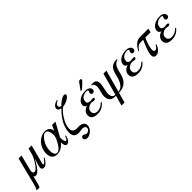

<svg xmlns="http://www.w3.org/2000/svg" viewBox="195 -1957 3436 3436"><g transform="rotate(-45 1912.5 -239.0)"><path d="M469 -117 483 -108Q437 -37 408.5 -13Q380 11 346 11Q325 11 311 -1Q297 -13 297 -34Q297 -65 312 -110L345 -214H344Q276 -93 230.5 -42Q185 9 141 9Q113 9 105 -19Q96 17 85.5 58.5Q75 100 70.5 118.5Q66 137 60 157Q54 177 49 187Q44 197 38 205H-33Q-9 170 11 93L142 -428H217L142 -130Q138 -112 138 -103Q138 -55 178 -55Q218 -55 283 -151.5Q348 -248 363 -306L396 -428H473L394 -128Q375 -52 375 -51Q375 -36 386 -36Q398 -36 414.5 -51.5Q431 -67 469 -117Z M1075 -428 933 -167V-149Q933 -110 942 -80Q951 -50 967 -50Q990 -50 1018 -124L1034 -117Q997 9 933 9Q884 9 881 -96Q793 11 687 11Q618 11 585.5 -31Q553 -73 553 -141Q553 -202 577.5 -261.5Q602 -321 644 -364Q678 -398 724.5 -419.5Q771 -441 817 -441Q877 -441 910 -405.5Q943 -370 943 -322L989 -428ZM885 -272Q885 -420 808 -420Q756 -420 695.5 -328Q635 -236 635 -125Q635 -77 652 -43.5Q669 -10 704 -10Q777 -10 869 -201Q870 -207 874.5 -220.5Q879 -234 882 -247Q885 -260 885 -272Z M1368 -683 1373 -668Q1338 -655 1319 -636Q1300 -617 1300 -598Q1300 -558 1348 -550Q1378 -586 1432 -621.5Q1486 -657 1522 -657Q1553 -657 1553 -632Q1553 -599 1491.5 -562.5Q1430 -526 1363 -520Q1292 -472 1225.5 -363.5Q1159 -255 1159 -163Q1159 -114 1186.5 -92Q1214 -70 1268 -70Q1275 -70 1289 -70.5Q1303 -71 1306 -71Q1369 -71 1403 -46Q1437 -21 1437 21Q1437 66 1409 106Q1387 140 1348 162.5Q1309 185 1275 185Q1247 185 1227.5 172Q1208 159 1208 133Q1208 116 1220 103.5Q1232 91 1251 91Q1267 91 1285.5 105.5Q1304 120 1316 120Q1349 120 1373 100.5Q1397 81 1397 51Q1397 1 1321 1Q1308 1 1276.5 6Q1245 11 1230 11Q1108 11 1108 -107Q1108 -315 1320 -522L1319 -523Q1293 -523 1271 -538.5Q1249 -554 1249 -581Q1249 -613 1279.5 -640.5Q1310 -668 1368 -683Z M1780 -494 1874 -626Q1891 -649 1917 -649Q1926 -649 1934 -643Q1942 -637 1942 -627Q1942 -612 1902 -575L1814 -494ZM1892 -98 1908 -88Q1830 11 1709 11Q1562 11 1562 -100Q1562 -145 1595 -181Q1628 -217 1678 -230Q1653 -234 1639 -252.5Q1625 -271 1625 -294Q1626 -354 1687.5 -397.5Q1749 -441 1849 -441Q1897 -441 1927 -417.5Q1957 -394 1957 -358Q1957 -338 1941 -325Q1925 -312 1909 -312Q1891 -312 1880.5 -323Q1870 -334 1870 -352Q1870 -362 1877.5 -376.5Q1885 -391 1885 -400Q1885 -420 1848 -420Q1795 -420 1751 -390Q1707 -360 1707 -298Q1707 -272 1727.5 -258.5Q1748 -245 1781 -245Q1784 -245 1802 -248.5Q1820 -252 1834 -252Q1848 -252 1858 -246Q1868 -240 1868 -231Q1868 -204 1823 -204Q1814 -204 1801 -208.5Q1788 -213 1777 -213Q1733 -213 1690.5 -185Q1648 -157 1648 -106Q1648 -64 1674 -44.5Q1700 -25 1737 -25Q1824 -25 1892 -98Z M2644 -441V-425Q2616 -420 2594 -403Q2572 -386 2559 -368Q2546 -350 2534 -316Q2522 -282 2517.5 -264Q2513 -246 2504 -208Q2454 11 2245 11L2191 205H2115L2169 11H2160Q2091 11 2062 -10Q2009 -48 2009 -135Q2009 -172 2028 -237Q2047 -302 2047 -335Q2047 -419 1991 -425L1992 -441H2045Q2128 -441 2128 -339Q2128 -311 2110.5 -230Q2093 -149 2093 -120Q2093 -62 2113.5 -36Q2134 -10 2175 -10L2290 -428H2366L2251 -10Q2288 -10 2319 -31Q2394 -84 2424 -218Q2434 -261 2441 -286Q2448 -311 2463.5 -344.5Q2479 -378 2498 -396Q2517 -414 2549 -427.5Q2581 -441 2622 -441Z M2920 -98 2936 -88Q2858 11 2737 11Q2590 11 2590 -100Q2590 -145 2623 -181Q2656 -217 2706 -230Q2681 -234 2667 -252.5Q2653 -271 2653 -294Q2654 -354 2715.5 -397.5Q2777 -441 2877 -441Q2925 -441 2955 -417.5Q2985 -394 2985 -358Q2985 -338 2969 -325Q2953 -312 2937 -312Q2919 -312 2908.5 -323Q2898 -334 2898 -352Q2898 -362 2905.5 -376.5Q2913 -391 2913 -400Q2913 -420 2876 -420Q2823 -420 2779 -390Q2735 -360 2735 -298Q2735 -272 2755.5 -258.5Q2776 -245 2809 -245Q2812 -245 2830 -248.5Q2848 -252 2862 -252Q2876 -252 2886 -246Q2896 -240 2896 -231Q2896 -204 2851 -204Q2842 -204 2829 -208.5Q2816 -213 2805 -213Q2761 -213 2718.5 -185Q2676 -157 2676 -106Q2676 -64 2702 -44.5Q2728 -25 2765 -25Q2852 -25 2920 -98Z M3430 -428 3409 -354H3276Q3206 -195 3206 -116Q3206 -65 3242 -65Q3260 -65 3282 -85.5Q3304 -106 3317 -134H3333Q3315 -73 3274.5 -31Q3234 11 3188 11Q3124 11 3124 -60Q3124 -139 3222 -354H3161Q3081 -354 3032 -266H3016Q3041 -327 3093 -377.5Q3145 -428 3212 -428Z M3774 -98 3790 -88Q3712 11 3591 11Q3444 11 3444 -100Q3444 -145 3477 -181Q3510 -217 3560 -230Q3535 -234 3521 -252.5Q3507 -271 3507 -294Q3508 -354 3569.5 -397.5Q3631 -441 3731 -441Q3779 -441 3809 -417.5Q3839 -394 3839 -358Q3839 -338 3823 -325Q3807 -312 3791 -312Q3773 -312 3762.5 -323Q3752 -334 3752 -352Q3752 -362 3759.5 -376.5Q3767 -391 3767 -400Q3767 -420 3730 -420Q3677 -420 3633 -390Q3589 -360 3589 -298Q3589 -272 3609.5 -258.5Q3630 -245 3663 -245Q3666 -245 3684 -248.5Q3702 -252 3716 -252Q3730 -252 3740 -246Q3750 -240 3750 -231Q3750 -204 3705 -204Q3696 -204 3683 -208.5Q3670 -213 3659 -213Q3615 -213 3572.5 -185Q3530 -157 3530 -106Q3530 -64 3556 -44.5Q3582 -25 3619 -25Q3706 -25 3774 -98Z"/></g></svg>

Font: STIX
Style: Italic
Weight: 400
Italic angle: -16.33°
Designer: MicroPress Inc., with final additions and corrections provided by Coen Hoffman, Elsevier (retired)
Version: Version 1.1.1